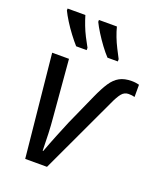

<svg xmlns="http://www.w3.org/2000/svg" viewBox="-141 -855 789 944"><g transform="rotate(20 253.0 -383.0)"><path d="M105 0 51 -536H139L164 -240Q168 -197 169.5 -157Q171 -117 172 -67H175Q192 -113 211.5 -161Q231 -209 244 -240L317 -403Q339 -452 358.5 -481.5Q378 -511 403.5 -525Q429 -539 467 -539Q478 -539 488.5 -537.5Q499 -536 506 -534V-470Q499 -472 491.5 -473Q484 -474 474 -474Q452 -474 437.5 -456Q423 -438 406 -400L219 0ZM315 -606Q297 -625 277 -652Q257 -679 239.5 -707Q222 -735 212 -756V-766H306Q312 -742 322 -716Q332 -690 344.5 -665.5Q357 -641 369 -618V-606ZM151 -606Q134 -625 113.5 -652Q93 -679 75.5 -707Q58 -735 48 -756V-766H141Q148 -742 158 -716Q168 -690 180.5 -665.5Q193 -641 206 -618V-606Z"/></g></svg>

Font: Noto Sans Display
Style: Italic
Weight: 400
Italic angle: -12°
Designer: Monotype Design Team
Foundry: Monotype Imaging Inc.
Version: Version 2.003